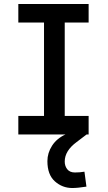

<svg xmlns="http://www.w3.org/2000/svg" viewBox="-20 -675 540 964"><path d="M218 134Q218 93 241.5 56.5Q265 20 309 0L378 -49L415 0L365 38Q305 82 305 136Q305 158 317 174Q330 191 356 191Q382 191 404 187L414 262Q370 269 343 269Q293 269 255.5 235.5Q218 202 218 134ZM72 0V-93H201V-562H72V-655H425V-562H305V-93H425V0Z"/></svg>

Font: Lekton
Style: Bold
Weight: 700
Designer: Paolo Mazzetti, Luciano Perondi, Raffaele Flato, Elena Papassissa, Emilio Macchia, Michela Povoleri, Tobias Seemiller, R
Version: Version 34.000